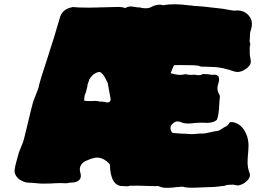

<svg xmlns="http://www.w3.org/2000/svg" viewBox="-20 -859 1260 908"><path d="M771.5 29.3Q747.1 29.3 735.4 23.4Q729.5 20.5 724.1 20.5Q720.7 20.5 717.8 21.5L630.9 19L609.4 19.5L598.6 19Q591.8 19.5 585.4 22Q571.3 21 559.6 21Q502.4 21 499.5 -81.5Q472.7 -112.3 440.4 -113.8Q420.9 -113.8 387.2 -98.6Q357.4 -85.4 357.4 -55.7Q357.4 -51.8 358.4 -48.3Q362.3 -36.6 362.3 -27.8Q362.3 -1 326.7 3.9Q311 3.9 293.9 7.8Q281.2 6.8 269 6.8Q249.5 6.8 217.3 8.8L185.5 9.3Q168.5 9.3 162.1 8.3Q126 4.9 116.2 4.9Q100.6 4.9 84 -3.4Q57.1 -16.1 49.8 -41.5Q48.8 -46.4 48.8 -51.3Q48.8 -58.1 50.8 -64.9Q50.8 -73.2 69.3 -137.7Q74.2 -151.9 80.1 -165Q87.4 -181.6 92.8 -199.2Q103.5 -241.2 113.3 -283.2Q123.5 -327.6 135.3 -372.1Q141.1 -391.6 149.4 -410.2Q162.1 -439.9 165.5 -459.5Q168.9 -476.6 198.2 -564.9Q240.2 -693.4 262.2 -772Q272.9 -816.9 324.7 -825.7Q333.5 -825.7 353 -823.7L397.9 -822.8Q439.5 -823.2 444.3 -823.7Q449.2 -824.2 455.6 -824.2H461.9Q473.1 -824.2 498.5 -825.2Q523.9 -826.2 543 -826.2Q558.6 -826.2 571.3 -820.8Q581.1 -826.2 593.8 -828.6Q603 -828.6 613.8 -826.7Q627.9 -823.7 641.1 -823.7Q655.8 -819.8 668.5 -819.8Q686 -819.8 699.2 -827.6Q704.1 -831.5 717.3 -834.5Q727.1 -836.9 734.4 -836.9Q743.2 -836.9 752.4 -834Q775.4 -838.9 805.2 -838.9Q836.9 -838.9 876 -833.5Q886.7 -833.5 898.9 -830.6Q927.7 -830.6 1034.7 -817.4Q1081.5 -808.6 1087.4 -808.6L1101.6 -809.6Q1135.3 -809.6 1155.8 -786.1Q1171.4 -769 1171.4 -745.6Q1171.4 -733.9 1167.5 -720.7Q1162.1 -707.5 1162.1 -694.3Q1162.1 -678.7 1160.2 -663.6Q1163.6 -657.2 1163.6 -647.9Q1163.6 -643.1 1161.1 -640.6V-607.4Q1161.1 -596.7 1163.6 -586.2Q1166 -575.7 1166 -567.4Q1166 -552.2 1151.6 -540Q1137.2 -527.8 1125.2 -523.2Q1113.3 -518.6 1104.5 -518.6Q1095.7 -518.6 1086.4 -521.5Q1026.4 -542.5 981 -542.5Q961.9 -542.5 942.4 -543.9L938 -543.5Q928.2 -543.5 918 -548.3Q900.9 -551.3 833 -551.3L805.2 -550.8Q802.7 -550.3 800.5 -546.4Q798.3 -542.5 793.7 -529.8Q789.1 -517.1 786.6 -512.7Q814.9 -504.9 830.6 -504.9Q841.3 -504.9 852.1 -507.3Q855.5 -508.3 859.4 -508.3Q867.2 -504.9 882.3 -504.9Q890.1 -504.9 899.9 -505.9Q913.1 -503.4 918.9 -503.4Q930.2 -503.4 937.5 -508.3L947.3 -508.8Q963.9 -508.8 982.4 -504.9Q987.8 -505.9 992.2 -505.9Q1016.1 -505.9 1016.1 -483.9Q1016.1 -474.1 1012.2 -462.9Q1008.3 -451.7 1008.3 -441.4Q1008.3 -427.7 1015.6 -415Q1020 -408.7 1020 -401.9Q1017.6 -383.8 1017.1 -365.7Q1014.6 -311.5 1005.4 -292Q994.6 -283.2 981.4 -280.5Q968.3 -277.8 963.9 -277.8Q948.7 -277.8 936 -278.8Q922.4 -278.3 913.8 -278.3Q905.3 -278.3 897 -276.9Q885.7 -274.9 870.1 -274.9Q847.2 -274.9 833.5 -282.2Q826.2 -284.7 818.8 -284.7Q809.1 -284.7 800.3 -277.3Q786.1 -267.1 786.1 -253.9Q786.1 -248 788.6 -241.2Q793 -231.4 798.1 -230.5Q803.2 -229.5 807.1 -229.5Q814 -229.5 821.3 -228.3Q828.6 -227.1 837.4 -227.1Q853.5 -227.1 865.5 -225.8Q877.4 -224.6 885.3 -224.6Q899.4 -224.6 918.5 -227.1L932.6 -227.5L935.1 -227.1Q950.2 -227.5 969.7 -232.4Q989.3 -237.3 1012.7 -240.7Q1021 -244.1 1030.5 -250.7Q1040 -257.3 1048.8 -261.5Q1057.6 -265.6 1064 -276.9Q1066.9 -281.7 1074.2 -281.7Q1087.4 -281.7 1104 -273.4Q1116.7 -266.6 1124.5 -257.3Q1155.3 -220.7 1155.3 -169.9Q1154.8 -149.4 1152.8 -128.4Q1150.9 -110.4 1150.9 -91.8Q1150.9 -64 1160.2 -41Q1162.1 -35.6 1162.1 -30.8Q1162.1 -17.6 1149.4 -4.9Q1132.8 12.2 1107.9 18.1Q1095.7 17.6 1083.5 14.2Q1069.3 15.1 1060.1 15.1Q1050.8 15.1 1042.5 19.5L996.6 24.9Q979 24.9 943.1 26.9Q907.2 28.8 884.8 28.8Q868.7 28.8 851.1 25.9Q847.7 23.9 842.8 23.9Q833.5 23.9 819.3 25.4Q791 29.3 771.5 29.3ZM485.8 -374.5Q502 -374.5 502.9 -386.7L503.4 -390.6Q503.4 -393.1 502.4 -394.5L489.3 -467.3L481.4 -482.4Q473.1 -502 459 -514.6Q453.6 -518.6 449.2 -518.6Q440.4 -518.6 423.3 -508.3Q419.9 -504.4 416.5 -501.5Q415.5 -500.5 414.6 -499Q413.6 -497.6 411.6 -496.6Q400.9 -483.4 400.9 -478L394 -459Q394 -448.7 384.8 -418Q379.4 -412.6 377.9 -382.8Q393.1 -380.9 407.7 -380.9L430.7 -381.8Q443.4 -381.8 449.7 -378.9Q465.8 -378.9 480.5 -376Q482.4 -374.5 485.8 -374.5Z"/></svg>

Font: Kaph
Style: Regular
Weight: 400
Designer: GGBotNet
Foundry: f0n7.com
Version: 1.10